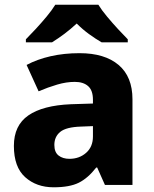

<svg xmlns="http://www.w3.org/2000/svg" viewBox="-20 -786 653 816"><path d="M318 -560Q425 -560 484 -510Q543 -460 543 -364V0H426L393 -74H389Q354 -29 315 -9.5Q276 10 208 10Q135 10 87 -33Q39 -76 39 -166Q39 -253 100.5 -295.5Q162 -338 281 -343L375 -346V-362Q375 -402 354.5 -420Q334 -438 298 -438Q262 -438 223 -426.5Q184 -415 144 -398L93 -510Q138 -534 195 -547Q252 -560 318 -560ZM324 -248Q261 -246 236 -225.5Q211 -205 211 -170Q211 -139 229 -125Q247 -111 275 -111Q317 -111 346 -136.5Q375 -162 375 -206V-250ZM398 -766Q412 -743 435 -715.5Q458 -688 481.5 -662.5Q505 -637 523 -619V-606H412Q386 -621 358.5 -641Q331 -661 306 -686Q279 -661 253.5 -642Q228 -623 201 -606H90V-619Q109 -638 132.5 -663.5Q156 -689 178.5 -716Q201 -743 215 -766Z"/></svg>

Font: Noto Sans Sinhala ExtraBold
Style: Regular
Weight: 800
Designer: Jelle Bosma - Monotype Design Team
Foundry: Monotype Imaging Inc.
Version: Version 2.006; ttfautohint (v1.8.4.7-5d5b)